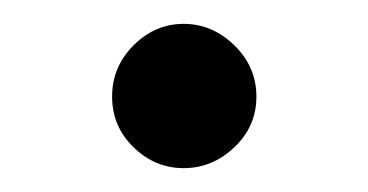

<svg xmlns="http://www.w3.org/2000/svg" viewBox="-20 -441 309 161"><path d="M176.5 -317.5Q158 -300 134 -300Q110 -300 92 -317.5Q74 -335 74 -360Q74 -385 92 -403Q110 -421 134 -421Q158 -421 176.5 -403Q195 -385 195 -360Q195 -335 176.5 -317.5Z"/></svg>

Font: Oakes Grotesk Bold
Style: Italic
Weight: 700
Italic angle: -8°
Designer: Samuel Oakes
Foundry: Samuel Oakes
Version: Version 1.000;PS 001.000;hotconv 1.0.88;makeotf.lib2.5.64775